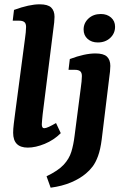

<svg xmlns="http://www.w3.org/2000/svg" viewBox="-20 -678 570 891"><path d="M109 7Q41 7 41 -62Q41 -79 44 -104Q47 -129 50 -151L96 -499Q98 -510 99.5 -527.5Q101 -545 101 -553Q101 -569 93 -575.5Q85 -582 69 -582H39L45 -632Q116 -658 164 -658Q202 -658 217.5 -643Q233 -628 233 -600Q233 -589 231.5 -574Q230 -559 228 -546L178 -148Q177 -136 175.5 -122.5Q174 -109 174 -101Q174 -83 185 -83Q193 -83 207 -89.5Q221 -96 240 -107L262 -60Q230 -28 187.5 -10.5Q145 7 109 7ZM215 193 196 140Q250 114 275.5 86.5Q301 59 311 26.5Q321 -6 326 -47L355 -271Q357 -282 358.5 -299.5Q360 -317 360 -325Q360 -341 352 -347.5Q344 -354 328 -354H298L304 -404Q373 -430 423 -430Q461 -430 476.5 -415Q492 -400 492 -372Q492 -361 490.5 -346Q489 -331 487 -318L452 -31Q446 16 435 46Q424 76 410 94.5Q396 113 379 127Q351 151 309.5 168.5Q268 186 215 193ZM434 -481Q405 -481 386.5 -497.5Q368 -514 368 -541Q368 -571 390.5 -592Q413 -613 448 -613Q477 -613 495.5 -596.5Q514 -580 514 -554Q514 -523 491.5 -502Q469 -481 434 -481Z"/></svg>

Font: Yrsa
Style: Italic
Weight: 400
Italic angle: -7.10001°
Designer: Anna Giedrys (Yrsa+Rasa design), David Brezina (Yrsa art-direction, Rasa art-direction, design)
Foundry: Rosetta Type Foundry
Version: Version 2.004